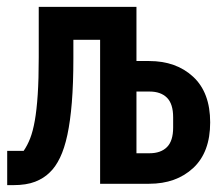

<svg xmlns="http://www.w3.org/2000/svg" viewBox="-20 -536 640 560"><path d="M1 -96H49Q60 -112 68 -132.5Q76 -153 81.5 -184Q87 -215 90 -260Q93 -305 93 -369V-516H378V-358H415Q494 -358 543.5 -312Q593 -266 593 -179Q593 -92 543.5 -46Q494 0 415 0H272V-420H194V-366Q194 -292 189.5 -237Q185 -182 176.5 -142.5Q168 -103 155 -76Q142 -49 125 -33Q108 -16 82.5 -6Q57 4 18 4H1ZM416 -89Q449 -89 467 -107Q485 -125 485 -164V-194Q485 -233 467 -251Q449 -269 416 -269H378V-89Z"/></svg>

Font: IBM Plex Mono SemiBold
Style: Regular
Weight: 600
Monospace: yes
Designer: Mike Abbink, Paul van der Laan, Pieter van Rosmalen
Foundry: Bold Monday
Version: Version 2.3